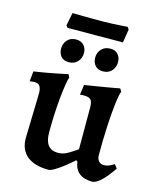

<svg xmlns="http://www.w3.org/2000/svg" viewBox="-117 -854 779 948"><g transform="rotate(15 273.0 -380.0)"><path d="M79 -340Q79 -365 71 -377.5Q63 -390 44 -390Q36 -390 27.5 -388.5Q19 -387 19 -387L24 -439Q53 -443 83 -448.5Q113 -454 138.5 -459Q164 -464 179.5 -467.5Q195 -471 195 -471L203 -455Q198 -443 193.5 -413.5Q189 -384 185 -343.5Q181 -303 179 -258Q177 -213 177 -168Q177 -82 245 -82Q271 -82 295.5 -96.5Q320 -111 341 -126V-338Q341 -368 331.5 -378.5Q322 -389 295 -389Q292 -389 284.5 -388.5Q277 -388 276 -388L283 -439Q314 -444 345 -449Q376 -454 402 -458.5Q428 -463 444 -466Q460 -469 460 -469L469 -454Q462 -439 456 -390Q450 -341 446.5 -271Q443 -201 443 -124Q443 -104 453 -93Q463 -82 480 -82Q493 -82 505 -87Q517 -92 524 -96.5Q531 -101 531 -101L546 -82Q546 -82 537 -69Q528 -56 513.5 -38Q499 -20 481.5 -5.5Q464 9 447 12Q359 12 349 -66L342 -70Q301 -33 268 -11Q235 11 222 11Q150 11 111.5 -20.5Q73 -52 73 -111ZM132 -690 123 -701 136 -767Q136 -767 151.5 -767Q167 -767 191 -766.5Q215 -766 241.5 -766Q268 -766 290 -766Q315 -766 344.5 -767.5Q374 -769 395.5 -770.5Q417 -772 417 -772L425 -760L414 -692L273 -691Q244 -691 211 -691Q178 -691 155 -690.5Q132 -690 132 -690ZM180 -528Q154 -528 140.5 -544Q127 -560 127 -584Q127 -610 143.5 -628Q160 -646 188 -646Q214 -646 228 -630Q242 -614 242 -591Q242 -564 225 -546Q208 -528 180 -528ZM355 -528Q329 -528 315 -544Q301 -560 301 -584Q301 -610 318 -628Q335 -646 363 -646Q389 -646 402.5 -630Q416 -614 416 -591Q416 -564 399.5 -546Q383 -528 355 -528Z"/></g></svg>

Font: Alegreya SemiBold
Style: Regular
Weight: 600
Designer: Juan Pablo del Peral
Foundry: Huerta Tipografica
Version: Version 2.009